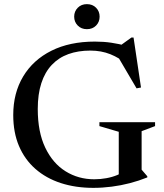

<svg xmlns="http://www.w3.org/2000/svg" viewBox="-20 -897 793 928"><path d="M664.5 -77 692 -45V-39.5Q651 -23 607.8 -11.8Q564.5 -0.5 520 5.2Q475.5 11 431 11Q345 11 273.8 -12.2Q202.5 -35.5 151 -80.8Q99.5 -126 71.8 -191.2Q44 -256.5 44 -341Q44 -447.5 92 -527.5Q140 -607.5 228.5 -651.8Q317 -696 438.5 -696Q481 -696 518 -690.5Q555 -685 594.5 -674.5L550 -668.5L615 -715.5H625.5L661.5 -474L640 -470L537.5 -644.5L598.5 -583.5Q557 -617.5 513.2 -635Q469.5 -652.5 416.5 -652.5Q357.5 -652.5 310.5 -635.5Q263.5 -618.5 230.2 -583.2Q197 -548 179.8 -495Q162.5 -442 162.5 -370Q162.5 -259 198.8 -183.2Q235 -107.5 297 -69Q359 -30.5 435.5 -30.5Q465.5 -30.5 494.2 -35.8Q523 -41 546.8 -51Q570.5 -61 586 -75L554 -21V-260L460.5 -287.5V-306.5H729.5V-287.5L664.5 -263ZM400 -756Q373 -756 355.8 -773.5Q338.5 -791 338.5 -816.5Q338.5 -842 355.8 -859.5Q373 -877 400 -877Q427.5 -877 444.5 -859.5Q461.5 -842 461.5 -816.5Q461.5 -791 444.5 -773.5Q427.5 -756 400 -756Z"/></svg>

Font: Newsreader 36pt Medium
Style: Regular
Weight: 500
Designer: Hugues Gentile
Foundry: Production Type
Version: Version 1.003